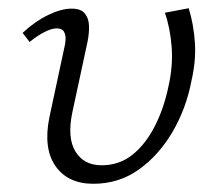

<svg xmlns="http://www.w3.org/2000/svg" viewBox="-20 -439 534 467"><path d="M207 8Q145 8 115 -35Q85 -78 100 -153L136 -321Q139 -332 139.5 -343Q140 -354 135.5 -362Q131 -370 118 -370Q106 -370 89 -361.5Q72 -353 52 -337L35 -359Q65 -387 97 -402.5Q129 -418 154 -418Q177 -418 186.5 -406Q196 -394 196.5 -376Q197 -358 193 -338L156 -166Q143 -104 163.5 -70.5Q184 -37 227 -37Q270 -37 302 -62.5Q334 -88 356.5 -132Q379 -176 390 -230Q401 -279 397.5 -325Q394 -371 381 -408L439 -419Q451 -380 454 -336Q457 -292 446 -244Q433 -175 399.5 -118Q366 -61 317.5 -26.5Q269 8 207 8Z"/></svg>

Font: Ysabeau Office Light
Style: Italic
Weight: 300
Italic angle: -12°
Designer: Christian Thalmann (Catharsis Fonts)
Version: Version 2.001;gftools[0.9.30]; featfreeze: tnum,lnum,ss02